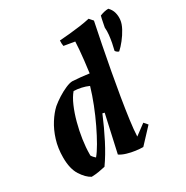

<svg xmlns="http://www.w3.org/2000/svg" viewBox="-165 -852 975 1004"><g transform="rotate(-30 322.5 -350.0)"><path d="M104.6 12Q75.9 -2.8 50.6 -42.1Q25.3 -81.3 25.3 -149.5Q25.3 -206 40.3 -253.8Q55.2 -301.7 79.1 -339.2Q103 -376.7 129.2 -400.6Q148.4 -416.8 174.3 -433.3Q200.2 -449.7 225.4 -460.6Q250.7 -471.5 266.4 -471.5Q291.3 -470.1 316.2 -467.6Q341.1 -465.1 365.5 -461.6Q371 -500 374.5 -534Q378 -568 380.6 -596Q383.1 -624 383.6 -643.7L318.4 -654.7Q315.4 -670.5 316.8 -688.5Q345.6 -690.6 378.2 -693.6Q410.9 -696.7 443.6 -701.3Q476.2 -705.9 503.4 -712L523 -689.7Q510.5 -630.2 496.7 -559.8Q482.9 -489.3 469.3 -416Q455.8 -342.7 444.4 -274Q433.1 -205.4 425.3 -147.6Q417.5 -89.8 416 -51.1L479.3 -98.2L498.4 -76.3L415.9 12Q397.3 12 371.8 8.7Q346.3 5.3 321.9 -2Q297.4 -9.2 280.9 -20.5L330.8 -244.5L318.6 -247.5Q304.8 -214.2 289.1 -180.4Q273.4 -146.5 257 -114.5Q240.6 -82.6 223.1 -53.3Q205.6 -24 188.3 0Q169.6 4.5 148 8Q126.4 11.5 104.6 12ZM174.5 -64.2Q191.8 -84.5 213.4 -121.9Q235 -159.3 257.8 -206.8Q280.7 -254.3 300.7 -305.4Q320.8 -356.5 334.6 -403.9Q314.9 -412.9 291.8 -418Q268.8 -423 246.6 -423.9Q226.4 -400.4 209.5 -361.3Q192.6 -322.3 180.2 -275.8Q167.7 -229.2 160.9 -182.6Q154 -136 154 -96.9Q154 -94.3 154 -92.3Q154 -90.3 154 -87.8Q157.6 -81.5 163.2 -75.2Q168.9 -68.9 174.5 -64.2ZM553.7 -629.5Q554.7 -634.5 557.4 -648.6Q560.1 -662.7 563.1 -676.8Q566.1 -691 567.5 -694.4Q580.9 -699.9 593.7 -702.8Q606.6 -705.8 618.9 -705.8Q635.8 -688.5 641.2 -667.7Q646.7 -646.9 644.2 -624.6Q641.7 -601.7 627.1 -574.8Q612.5 -547.8 593.4 -523.7Q574.3 -499.5 556.8 -484Q551.9 -484 544.9 -489.9Q538 -495.8 537.1 -498.8Q542.1 -518 546.4 -540.3Q550.6 -562.6 553.2 -585.6Q555.7 -608.7 553.7 -629.5Z"/></g></svg>

Font: Labrada
Style: Italic
Weight: 400
Italic angle: -7°
Designer: Mercedes Jáuregui
Foundry: Omnibus-Type Team
Version: Version 1.000